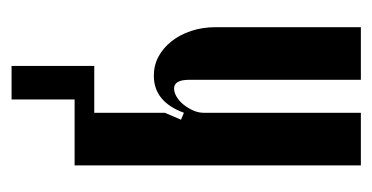

<svg xmlns="http://www.w3.org/2000/svg" viewBox="-176 -359 644 332"><g transform="rotate(90 146.0 -193.0)"><path d="M175 -189Q156 -137 111 -137Q93 -137 78 -145Q63 -153 51.5 -167.5Q40 -182 33.5 -201.5Q27 -221 27 -244V-495H118V-198Q118 -172 133 -172Q140 -172 147.5 -176.5Q155 -181 161 -188.5Q167 -196 171 -205Q175 -214 175 -223V-495H266V0H175V-156L187 -184ZM176 0H152V109H94V-34H176Z"/></g></svg>

Font: Moniqa ExtBd Cond Paragraph
Style: Regular
Weight: 800
Width: 3
Designer: Rajesh Rajput
Foundry: Rajesh Rajput
Version: Version 1.000